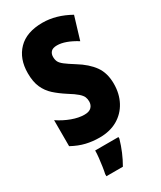

<svg xmlns="http://www.w3.org/2000/svg" viewBox="-233 -802 920 1100"><g transform="rotate(-30 227.0 -251.5)"><path d="M429 -217Q429 -151 401.5 -99.5Q374 -48 324 -19Q274 10 205 10Q159 10 116.5 0Q74 -10 28 -35V-207Q70 -179 114 -163Q158 -147 195 -147Q227 -147 241.5 -162Q256 -177 256 -200Q256 -216 250.5 -229.5Q245 -243 226.5 -259.5Q208 -276 169 -300Q127 -327 96.5 -354.5Q66 -382 49 -420Q32 -458 32 -515Q32 -610 87.5 -667Q143 -724 249 -724Q338 -724 429 -673L384 -524Q310 -570 256 -570Q228 -570 216 -557Q204 -544 204 -524Q204 -505 210.5 -491.5Q217 -478 237 -462.5Q257 -447 297 -422Q362 -382 395.5 -335Q429 -288 429 -217ZM299 72Q276 152 236 221H127V207Q131 190 135 163Q139 136 142 108.5Q145 81 145 61H299Z"/></g></svg>

Font: Noto Sans Sinhala ExtraCondensed Black
Style: Regular
Weight: 900
Width: 2
Designer: Jelle Bosma - Monotype Design Team
Foundry: Monotype Imaging Inc.
Version: Version 2.006; ttfautohint (v1.8.4.7-5d5b)